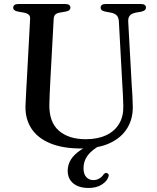

<svg xmlns="http://www.w3.org/2000/svg" viewBox="-20 -720 781 953"><path d="M471.5 -18 482 -1Q437.5 22.5 416 50.5Q394.5 78.5 394.5 115Q394.5 144.5 408.5 159.2Q422.5 174 443.5 174Q458.5 174 472 166.5Q485.5 159 494 146Q498 141.5 501.5 139.5Q505 137.5 510 139Q515 140 518.2 144.8Q521.5 149.5 518 158Q511.5 179 485.5 196Q459.5 213 420 213Q371 213 343.5 190Q316 167 316 127.5Q316 97.5 332.2 71.5Q348.5 45.5 383 23Q417.5 0.5 471.5 -18ZM587.5 -294.5 570 -614Q569 -632.5 560 -642.8Q551 -653 531 -657L502.5 -662.5Q489 -665.5 484.2 -670.2Q479.5 -675 479.5 -682.5Q479.5 -690.5 485.5 -695.2Q491.5 -700 502.5 -700H681Q692.5 -700 698.5 -695.2Q704.5 -690.5 704.5 -682.5Q704.5 -675 699.2 -670Q694 -665 681 -662L655 -657.5Q631.5 -653 623.2 -641.2Q615 -629.5 616.5 -611.5L634 -294Q636 -269 637.2 -244.8Q638.5 -220.5 639 -194.5Q641 -133.5 612.8 -85.8Q584.5 -38 527 -10.5Q469.5 17 382.5 17Q290.5 17 228.5 -9Q166.5 -35 135.8 -82.2Q105 -129.5 106.5 -193Q107 -206 108 -226.8Q109 -247.5 110.2 -271.8Q111.5 -296 113 -321L129.5 -626.5Q130.5 -640 122.5 -647.2Q114.5 -654.5 97.5 -657.5L69 -662.5Q45.5 -667 45.5 -682Q45.5 -690.5 51.8 -695.2Q58 -700 69.5 -700H305.5Q317 -700 323.2 -695.2Q329.5 -690.5 329.5 -682Q329.5 -675 324.2 -670Q319 -665 306 -662.5L277 -657.5Q261.5 -654.5 254.5 -647.8Q247.5 -641 246.5 -627L230 -323Q228 -286.5 226.8 -256.8Q225.5 -227 225 -202.5Q223 -115 271.5 -72Q320 -29 406 -29Q465 -29 507.2 -49Q549.5 -69 571.5 -106Q593.5 -143 592 -194.5Q591 -228.5 590 -251.8Q589 -275 587.5 -294.5Z"/></svg>

Font: Fraunces 18pt
Style: Regular
Weight: 400
Version: Version 1.000;[b76b70a41]